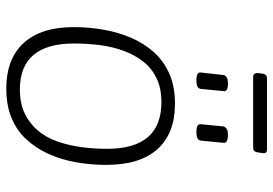

<svg xmlns="http://www.w3.org/2000/svg" viewBox="-149 -712 867 609"><g transform="rotate(90 284.5 -407.5)"><path d="M261 6Q167 6 116.5 -49Q66 -104 66 -208Q66 -255 74 -301.5Q82 -348 99.5 -389Q117 -430 145 -461.5Q173 -493 213.5 -511Q254 -529 309 -529Q403 -529 453 -473.5Q503 -418 503 -311Q503 -261 494.5 -214Q486 -167 468 -127.5Q450 -88 422 -57.5Q394 -27 354 -10.5Q314 6 261 6ZM264 -37Q308 -37 340 -52.5Q372 -68 394 -94Q416 -120 428.5 -155.5Q441 -191 446.5 -231Q452 -271 452 -314Q452 -400 415 -443Q378 -486 304 -486Q260 -486 228 -470.5Q196 -455 175 -428Q154 -401 141 -365.5Q128 -330 123 -290Q118 -250 118 -208Q118 -123 154.5 -80Q191 -37 264 -37ZM398 -597Q385 -597 379 -600.5Q373 -604 374 -611L381 -683Q383 -689 389 -693Q395 -697 408 -697Q422 -697 428 -693Q434 -689 433 -683L426 -611Q425 -604 419 -600.5Q413 -597 398 -597ZM235 -597Q221 -597 215 -600.5Q209 -604 210 -611L218 -683Q219 -689 225 -693Q231 -697 245 -697Q259 -697 265 -693Q271 -689 269 -683L262 -611Q261 -604 255 -600.5Q249 -597 235 -597ZM224 -777Q217 -777 214 -781.5Q211 -786 212 -795L213 -803Q214 -813 218 -817Q222 -821 228 -821H453Q462 -821 464.5 -816.5Q467 -812 465 -803L464 -795Q463 -786 459.5 -781.5Q456 -777 449 -777Z"/></g></svg>

Font: Asap ExtraLight
Style: Italic
Weight: 250
Italic angle: -6°
Version: Version 3.001